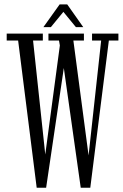

<svg xmlns="http://www.w3.org/2000/svg" viewBox="-20 -853 562 874"><path d="M147 1.5 62.5 -668.5H10.5V-700H175V-668.5H130.5L189 -122L180.5 -108.5L254 -657.5L263 -587.5L248.5 -668.5H200.5V-700H362V-668.5H314L386 -124.5L379.5 -111.5L440.5 -668.5H399V-700H519V-668.5H475.5L391 1.5H347.5L265.5 -579L278.5 -597.5L190 1.5ZM177.5 -729.5 251.5 -833H286L359 -729.5H325.5L268.5 -799L211.5 -729.5Z"/></svg>

Font: Imbue Light
Style: Regular
Weight: 300
Designer: Tyler Finck
Foundry: Etcetera Type Company
Version: Version 1.102